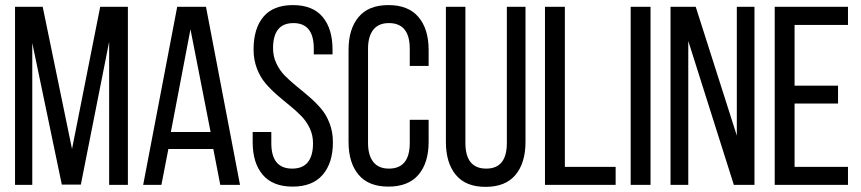

<svg xmlns="http://www.w3.org/2000/svg" viewBox="-20 -727 3386 755"><path d="M39.1 0V-700.2H147.9L263.2 -141.1L374 -700.2H482.9V0H409.2V-563L297.9 -1H223.1L106.9 -558.1V0Z M543 0 676.8 -700.2H790L923.8 0H846.2L818.8 -141.1H642.1L614.7 0ZM651.9 -208H808.1L729 -611.8Z M973.6 -168V-208H1046.9V-164.1Q1046.9 -64 1128.9 -64Q1210.9 -64 1210.9 -164.1Q1210.9 -195.3 1198 -222.7Q1185.1 -250 1164.6 -271Q1144 -292 1118.9 -312.3Q1093.8 -332.5 1068.8 -354.2Q1043.9 -376 1023.4 -400.1Q1002.9 -424.3 990 -458.3Q977.1 -492.2 977.1 -532.2Q977.1 -615.2 1015.9 -661.1Q1054.7 -707 1131.8 -707Q1209.5 -707 1248.5 -660.6Q1287.6 -614.3 1287.6 -532.2V-513.2H1213.9V-536.1Q1213.9 -636.2 1133.8 -636.2Q1053.7 -636.2 1053.7 -537.1Q1053.7 -505.4 1066.7 -477.8Q1079.6 -450.2 1100.3 -429.2Q1121.1 -408.2 1146.2 -387.9Q1171.4 -367.7 1196.5 -345.9Q1221.7 -324.2 1242.4 -300Q1263.2 -275.9 1276.1 -241.9Q1289.1 -208 1289.1 -168Q1289.1 -86.4 1249 -39.8Q1209 6.8 1130.9 6.8Q1052.7 6.8 1013.2 -39.6Q973.6 -85.9 973.6 -168Z M1350.6 -168.9V-530.8Q1350.6 -612.8 1389.9 -659.9Q1429.2 -707 1507.3 -707Q1585.9 -707 1625.7 -659.9Q1665.5 -612.8 1665.5 -530.8V-467.8H1591.3V-535.2Q1591.3 -636.2 1509.3 -636.2Q1468.3 -636.2 1447.8 -609.9Q1427.2 -583.5 1427.2 -535.2V-165Q1427.2 -116.7 1447.8 -90.3Q1468.3 -64 1509.3 -64Q1591.3 -64 1591.3 -165V-255.9H1665.5V-168.9Q1665.5 -86.9 1625.7 -40Q1585.9 6.8 1507.3 6.8Q1429.2 6.8 1389.9 -40Q1350.6 -86.9 1350.6 -168.9Z M1733.4 -168.9V-700.2H1810.1V-165Q1810.1 -64 1892.1 -64Q1973.1 -64 1973.1 -165V-700.2H2046.4V-168.9Q2046.4 -86.4 2007.1 -39.3Q1967.8 7.8 1889.2 7.8Q1811.5 7.8 1772.5 -39.3Q1733.4 -86.4 1733.4 -168.9Z M2123 0V-700.2H2201.2V-70.8H2400.9V0Z M2460 0V-700.2H2538.1V0Z M2616.7 0V-700.2H2715.8L2877.4 -193.8V-700.2H2946.8V0H2865.7L2686.5 -565.9V0Z M3026.4 0V-700.2H3314.5V-628.9H3104.5V-390.1H3275.4V-319.8H3104.5V-70.8H3314.5V0Z"/></svg>

Font: Bebas Neue Regular
Style: Regular
Weight: 400
Designer: Ryoichi Tsunekawa
Foundry: Ryoichi Tsunekawa
Version: Version 001.003